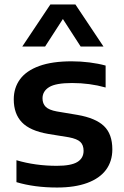

<svg xmlns="http://www.w3.org/2000/svg" viewBox="-20 -828 554 858"><path d="M53.5 -14V-112Q138 -87 234 -87Q297.5 -87 325.5 -104Q353.5 -121 353.5 -154Q353.5 -180 339 -193.8Q324.5 -207.5 288 -214.5L195.5 -229.5Q114 -243.5 77.8 -281.5Q41.5 -319.5 41.5 -384Q41.5 -435.5 69.5 -473.8Q97.5 -512 155.2 -533Q213 -554 300 -554Q340.5 -554 380 -549Q419.5 -544 452 -535V-437Q381 -457 302 -457Q229.5 -457 199.8 -438.8Q170 -420.5 170 -388.5Q170 -365 184.2 -350.8Q198.5 -336.5 234 -330L326.5 -314.5Q407 -300.5 444.5 -264.8Q482 -229 482 -160.5Q482 -107.5 453.8 -69.2Q425.5 -31 370 -10.5Q314.5 10 235 10Q134 10 53.5 -14ZM442.5 -620H340.5L261 -743L181.5 -620H79.5L205 -808H317Z"/></svg>

Font: Encode Sans Semi Expanded SmBd
Style: Regular
Weight: 600
Width: 6
Designer: Multiple Designers
Foundry: Impallari Type
Version: Version 2.000